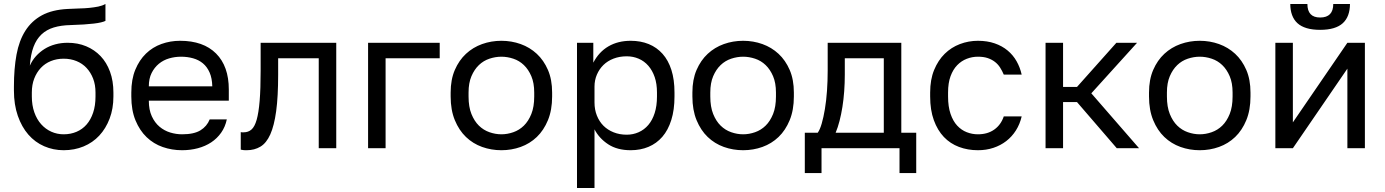

<svg xmlns="http://www.w3.org/2000/svg" viewBox="-20 -745 6960 965"><path d="M300 10Q248 10 202 -10Q156 -30 122.5 -68.5Q89 -107 69.5 -163Q50 -219 50 -290V-310Q50 -400 63 -470.5Q76 -541 107.5 -590.5Q139 -640 190.5 -668Q242 -696 320 -700Q352 -702 379 -702.5Q406 -703 430 -705.5Q454 -708 474 -712Q494 -716 510 -725V-640Q502 -636 487.5 -632.5Q473 -629 451.5 -626.5Q430 -624 401 -622Q372 -620 335 -619Q287 -618 250.5 -607Q214 -596 188.5 -572Q163 -548 148.5 -509.5Q134 -471 130 -415Q142 -442 161 -463Q180 -484 204 -499Q228 -514 257.5 -522Q287 -530 320 -530Q371 -530 413 -512.5Q455 -495 485.5 -463Q516 -431 533 -384.5Q550 -338 550 -280V-260Q550 -199 531 -149Q512 -99 479 -63.5Q446 -28 400 -9Q354 10 300 10ZM300 -70Q335 -70 364.5 -82.5Q394 -95 415 -119Q436 -143 448 -178.5Q460 -214 460 -260V-280Q460 -319 448 -350Q436 -381 415 -403.5Q394 -426 364.5 -438Q335 -450 300 -450Q265 -450 235.5 -438Q206 -426 185 -403.5Q164 -381 152 -350Q140 -319 140 -280V-260Q140 -216 152.5 -180.5Q165 -145 187 -120.5Q209 -96 238 -83Q267 -70 300 -70Z M895 10Q844 10 798 -6Q752 -22 717 -55.5Q682 -89 661 -140Q640 -191 640 -260V-280Q640 -346 660 -394.5Q680 -443 713.5 -475.5Q747 -508 791.5 -524Q836 -540 885 -540Q1002 -540 1066 -476Q1130 -412 1130 -295V-239H728Q728 -193 743 -160.5Q758 -128 782 -108Q806 -88 835.5 -79Q865 -70 895 -70Q955 -70 987.5 -90Q1020 -110 1034 -145H1120Q1112 -107 1091.5 -78Q1071 -49 1041.5 -29.5Q1012 -10 974.5 0Q937 10 895 10ZM728 -311H1047Q1046 -352 1033.5 -380.5Q1021 -409 1000 -426.5Q979 -444 950.5 -452Q922 -460 890 -460Q859 -460 830 -451.5Q801 -443 778.5 -424.5Q756 -406 742 -378Q728 -350 728 -311Z M1220 10Q1216 10 1212.5 10Q1209 10 1205 9.5Q1201 9 1197.5 8.5Q1194 8 1190 7V-81Q1192 -80 1196 -80Q1200 -80 1205 -80Q1228 -80 1244 -94Q1260 -108 1270 -143Q1280 -178 1285 -238Q1290 -298 1290 -390V-530H1670V0H1582V-452H1378V-370Q1378 -259 1368 -186Q1358 -113 1338.5 -69.5Q1319 -26 1289 -8Q1259 10 1220 10Z M1830 0V-530H2190V-452H1918V0Z M2500 10Q2449 10 2403 -6.5Q2357 -23 2322 -56.5Q2287 -90 2266 -141Q2245 -192 2245 -260V-280Q2245 -345 2266 -393.5Q2287 -442 2322 -474.5Q2357 -507 2403 -523.5Q2449 -540 2500 -540Q2551 -540 2597 -523.5Q2643 -507 2678 -474.5Q2713 -442 2734 -393.5Q2755 -345 2755 -280V-260Q2755 -192 2734 -141Q2713 -90 2678 -56.5Q2643 -23 2597 -6.5Q2551 10 2500 10ZM2500 -70Q2530 -70 2560 -80.5Q2590 -91 2613 -113.5Q2636 -136 2650.5 -172Q2665 -208 2665 -260V-280Q2665 -328 2650.5 -362Q2636 -396 2613 -418Q2590 -440 2560 -450Q2530 -460 2500 -460Q2470 -460 2440 -450Q2410 -440 2387 -418Q2364 -396 2349.5 -362Q2335 -328 2335 -280V-260Q2335 -208 2349.5 -172Q2364 -136 2387 -113.5Q2410 -91 2440 -80.5Q2470 -70 2500 -70Z M2880 200V-530H2962V-430Q2976 -457 2995 -477.5Q3014 -498 3038 -512Q3062 -526 3090 -533Q3118 -540 3150 -540Q3200 -540 3240.5 -523.5Q3281 -507 3310 -474.5Q3339 -442 3354.5 -393.5Q3370 -345 3370 -280V-260Q3370 -193 3354 -142Q3338 -91 3309 -57.5Q3280 -24 3239.5 -7Q3199 10 3150 10Q3082 10 3036.5 -20Q2991 -50 2968 -95V200ZM3130 -68Q3162 -68 3190 -80.5Q3218 -93 3238.5 -117Q3259 -141 3270.5 -177Q3282 -213 3282 -260V-280Q3282 -324 3270.5 -357.5Q3259 -391 3238.5 -414.5Q3218 -438 3190 -450Q3162 -462 3130 -462Q3094 -462 3064 -450.5Q3034 -439 3013 -418.5Q2992 -398 2980 -370Q2968 -342 2968 -310V-230Q2968 -194 2980 -164Q2992 -134 3013 -113Q3034 -92 3064 -80Q3094 -68 3130 -68Z M3715 10Q3664 10 3618 -6.5Q3572 -23 3537 -56.5Q3502 -90 3481 -141Q3460 -192 3460 -260V-280Q3460 -345 3481 -393.5Q3502 -442 3537 -474.5Q3572 -507 3618 -523.5Q3664 -540 3715 -540Q3766 -540 3812 -523.5Q3858 -507 3893 -474.5Q3928 -442 3949 -393.5Q3970 -345 3970 -280V-260Q3970 -192 3949 -141Q3928 -90 3893 -56.5Q3858 -23 3812 -6.5Q3766 10 3715 10ZM3715 -70Q3745 -70 3775 -80.5Q3805 -91 3828 -113.5Q3851 -136 3865.5 -172Q3880 -208 3880 -260V-280Q3880 -328 3865.5 -362Q3851 -396 3828 -418Q3805 -440 3775 -450Q3745 -460 3715 -460Q3685 -460 3655 -450Q3625 -440 3602 -418Q3579 -396 3564.5 -362Q3550 -328 3550 -280V-260Q3550 -208 3564.5 -172Q3579 -136 3602 -113.5Q3625 -91 3655 -80.5Q3685 -70 3715 -70Z M4025 125V-78H4090Q4101 -93 4110 -124Q4119 -155 4126 -197Q4133 -239 4136.5 -288.5Q4140 -338 4140 -390V-530H4510V-78H4585V125H4501V0H4109V125ZM4180 -78H4422V-452H4226V-370Q4226 -328 4223 -286.5Q4220 -245 4214 -207.5Q4208 -170 4199.5 -137Q4191 -104 4180 -78Z M4895 10Q4844 10 4800 -6.5Q4756 -23 4724 -56.5Q4692 -90 4673.5 -141Q4655 -192 4655 -260V-280Q4655 -345 4675 -393.5Q4695 -442 4728 -474.5Q4761 -507 4804.5 -523.5Q4848 -540 4895 -540Q4942 -540 4979.5 -527Q5017 -514 5044.5 -491Q5072 -468 5089.5 -437Q5107 -406 5115 -370H5025Q5017 -389 5006.5 -405.5Q4996 -422 4980.5 -434Q4965 -446 4944.5 -453Q4924 -460 4895 -460Q4866 -460 4839 -449.5Q4812 -439 4791 -417.5Q4770 -396 4757.5 -362Q4745 -328 4745 -280V-260Q4745 -209 4757.5 -172.5Q4770 -136 4791 -113.5Q4812 -91 4839 -80.5Q4866 -70 4895 -70Q4944 -70 4977.5 -94Q5011 -118 5025 -160H5115Q5106 -121 5086 -89.5Q5066 -58 5037.5 -36Q5009 -14 4973 -2Q4937 10 4895 10Z M5235 0V-530H5323V-308H5393L5591 -530H5695L5465 -276L5705 0H5593L5393 -232H5323V0Z M6010 10Q5959 10 5913 -6.5Q5867 -23 5832 -56.5Q5797 -90 5776 -141Q5755 -192 5755 -260V-280Q5755 -345 5776 -393.5Q5797 -442 5832 -474.5Q5867 -507 5913 -523.5Q5959 -540 6010 -540Q6061 -540 6107 -523.5Q6153 -507 6188 -474.5Q6223 -442 6244 -393.5Q6265 -345 6265 -280V-260Q6265 -192 6244 -141Q6223 -90 6188 -56.5Q6153 -23 6107 -6.5Q6061 10 6010 10ZM6010 -70Q6040 -70 6070 -80.5Q6100 -91 6123 -113.5Q6146 -136 6160.5 -172Q6175 -208 6175 -260V-280Q6175 -328 6160.5 -362Q6146 -396 6123 -418Q6100 -440 6070 -450Q6040 -460 6010 -460Q5980 -460 5950 -450Q5920 -440 5897 -418Q5874 -396 5859.5 -362Q5845 -328 5845 -280V-260Q5845 -208 5859.5 -172Q5874 -136 5897 -113.5Q5920 -91 5950 -80.5Q5980 -70 6010 -70Z M6390 0V-530H6478V-130L6752 -530H6840V0H6752V-400L6478 0ZM6615 -595Q6576 -595 6547.5 -603.5Q6519 -612 6501 -628.5Q6483 -645 6474 -669.5Q6465 -694 6465 -725H6551Q6551 -691 6567 -674Q6583 -657 6615 -657Q6648 -657 6664.5 -674Q6681 -691 6681 -725H6765Q6765 -694 6756 -669.5Q6747 -645 6729 -628.5Q6711 -612 6682.5 -603.5Q6654 -595 6615 -595Z"/></svg>

Font: Golos Text VF
Style: Regular
Weight: 400
Designer: A.Korolkova, Vitaly Kuzmin
Foundry: ParaType Ltd
Version: Version 2.003